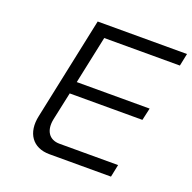

<svg xmlns="http://www.w3.org/2000/svg" viewBox="-120 -791 913 911"><g transform="rotate(20 336.5 -335.0)"><path d="M222 -670 113 -153C93 -62 137 0 222 0H533L546 -63H250C197 -63 171 -103 184 -164L214 -304H581L595 -366H227L278 -607H660L673 -670Z"/></g></svg>

Font: LT Wave Mono Light
Style: Italic
Weight: 300
Designer: Daniel Lyons
Version: Version 2.5 (Glyphs App)